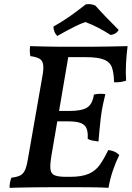

<svg xmlns="http://www.w3.org/2000/svg" viewBox="-20 -901 634 924"><path d="M26 3Q26 -9 28 -21.5Q30 -34 35 -46Q64 -49 79.5 -58Q95 -67 103 -89Q111 -111 117 -151L184 -534Q191 -571 187.5 -591Q184 -611 169 -619Q154 -627 126 -631Q124 -642 123.5 -653.5Q123 -665 125 -679Q153 -678 180.5 -677.5Q208 -677 233.5 -676.5Q259 -676 280 -676Q301 -676 317 -676L227 -149Q220 -106 223 -85Q226 -64 244 -57Q262 -50 298 -50L285 0Q250 0 216 0Q182 0 149 0.5Q116 1 85 1.5Q54 2 26 3ZM502 3Q472 1 439 0.5Q406 0 367.5 0Q329 0 285 0L298 -50H316Q374 -50 407 -64.5Q440 -79 460.5 -108Q481 -137 501 -179Q517 -177 530 -171.5Q543 -166 554 -155Q538 -123 524 -82.5Q510 -42 502 3ZM454 -220Q438 -222 425 -224.5Q412 -227 402 -233Q404 -265 396.5 -283Q389 -301 368 -309Q347 -317 308 -317H240L249 -367H313Q372 -367 398.5 -383Q425 -399 432 -446Q446 -449 459 -449.5Q472 -450 487 -448Q481 -423 475.5 -398Q470 -373 465 -334Q461 -300 458.5 -272.5Q456 -245 454 -220ZM529 -505Q528 -547 519.5 -574Q511 -601 482 -613.5Q453 -626 390 -626H285L315 -676Q366 -676 411 -676Q456 -676 501 -677Q546 -678 594 -679Q589 -641 586.5 -595.5Q584 -550 587 -513Q563 -504 529 -505ZM256 -728Q247 -736 242 -749Q237 -762 237 -773Q265 -789 292 -806.5Q319 -824 344.5 -843Q370 -862 393 -880Q406 -882 417 -880.5Q428 -879 439 -874Q464 -846 492 -817Q520 -788 551 -757Q546 -747 535.5 -740.5Q525 -734 512 -733Q484 -751 453.5 -767Q423 -783 391 -795Q368 -787 344.5 -775.5Q321 -764 299 -752Q277 -740 256 -728Z"/></svg>

Font: Vollkorn Medium
Style: Italic
Weight: 500
Italic angle: -11°
Designer: Friedrich Althausen
Foundry: Friedrich Althausen
Version: Version 5.000